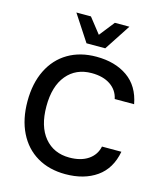

<svg xmlns="http://www.w3.org/2000/svg" viewBox="-136 -1038 968 1147"><g transform="rotate(15 348.5 -464.0)"><path d="M430 -939H520L414 -777H298L192 -939H282L356 -845ZM667 -205Q647 -97 570 -43Q493 11 377 11Q277 11 202.5 -33Q128 -77 87.5 -159Q47 -241 47 -352Q47 -463 87.5 -545Q128 -627 202.5 -671Q277 -715 377 -715Q493 -715 570 -661Q647 -607 667 -499H547Q536 -552 491 -582.5Q446 -613 375 -613Q278 -613 221 -544.5Q164 -476 164 -352Q164 -228 221 -159.5Q278 -91 375 -91Q446 -91 491 -121.5Q536 -152 547 -205Z"/></g></svg>

Font: CBA Beacon Sans Bold
Style: Regular
Weight: 700
Designer: Wei Huang
Foundry: Wei Huang
Version: Version 1.002